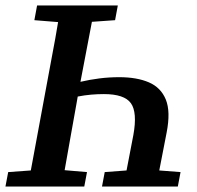

<svg xmlns="http://www.w3.org/2000/svg" viewBox="-24 -684 723 704"><path d="M102 -610 112 -664H408L398 -610L313 -604L271 -384Q305 -392 340.5 -396.5Q376 -401 413 -401Q478 -401 522 -382Q566 -363 584 -319Q602 -275 587 -198L560 -59L638 -53L628 0H350L360 -53L440 -59L465 -189Q480 -272 456 -305.5Q432 -339 357 -339Q334 -339 310.5 -337Q287 -335 261 -330L257 -307Q246 -246 235 -184Q224 -122 213 -60L295 -53L285 0H-4L6 -53L89 -59L144 -356Q155 -418 167 -480Q179 -542 189 -603Z"/></svg>

Font: Source Serif 4 SmText Semibold
Style: Italic
Weight: 600
Italic angle: -12°
Designer: Frank Grießhammer
Foundry: Adobe
Version: Version 4.005;hotconv 1.1.0;makeotfexe 2.6.0